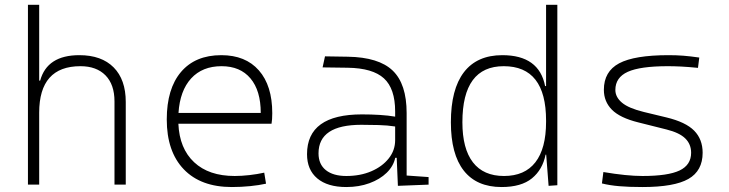

<svg xmlns="http://www.w3.org/2000/svg" viewBox="-20 -752 2970 782"><path d="M446.3 0V-338.9Q446.3 -407.7 409.7 -445.1Q373 -482.4 307.6 -482.4Q139.6 -482.4 139.6 -293V0H93.8V-732.4H139.6V-423.8H143.6Q171.9 -527.3 303.2 -527.3Q393.6 -527.3 442.9 -477.5Q492.2 -427.7 492.2 -336.9V0Z M924.3 9.8Q797.9 9.8 728.5 -62.5Q659.2 -134.8 659.2 -265.6Q659.2 -390.6 717.3 -459Q775.4 -527.3 881.3 -527.3Q980 -527.3 1034.4 -465.3Q1088.9 -403.3 1088.9 -291Q1088.9 -263.7 1085.9 -248H706.5Q710.9 -147 770.8 -91.1Q830.6 -35.2 936 -35.2Q963.4 -35.2 995.6 -38.8Q1027.8 -42.5 1056.2 -48.8L1063.5 -3.9Q1035.6 2.4 998.8 6.1Q961.9 9.8 924.3 9.8ZM707 -292H1042Q1042 -382.8 1000.2 -432.6Q958.5 -482.4 882.3 -482.4Q804.2 -482.4 758.5 -432.6Q712.9 -382.8 707 -292Z M1600.6 4.9 1595.7 -109.4H1589.8Q1582.5 -75.2 1554.9 -48.3Q1527.3 -21.5 1484.9 -5.9Q1442.4 9.8 1390.6 9.8Q1314 9.8 1272.2 -25.4Q1230.5 -60.5 1230.5 -124Q1230.5 -286.1 1454.1 -286.1Q1492.2 -286.1 1527.1 -283.9Q1562 -281.7 1589.4 -276.9V-297.9Q1589.4 -391.1 1543.7 -432.9Q1498 -474.6 1396.5 -476.1L1293.9 -477.5L1303.7 -522.5L1396.5 -521Q1522.5 -519 1579.3 -464.6Q1636.2 -410.2 1636.2 -291.5V-37.1L1725.6 -30.8V0ZM1589.4 -236.8Q1558.6 -241.7 1521.7 -242.7Q1484.9 -243.7 1451.7 -243.7Q1277.3 -243.7 1277.3 -127.4Q1277.3 -83 1307.1 -59.1Q1336.9 -35.2 1390.6 -35.2Q1447.3 -35.2 1492.2 -54.4Q1537.1 -73.7 1563.2 -106.7Q1589.4 -139.6 1589.4 -181.2Z M2022.9 9.8Q1921.4 9.8 1868.9 -57.1Q1816.4 -124 1816.4 -253.9Q1816.4 -388.7 1869.6 -458Q1922.9 -527.3 2025.9 -527.3Q2175.8 -527.3 2200.2 -401.4H2204.1V-732.4H2250V2.4L2214.4 4.9L2204.6 -122.1H2202.1Q2189.9 -61 2146.5 -25.6Q2103 9.8 2022.9 9.8ZM2204.1 -255.9V-261.2Q2204.1 -482.4 2031.7 -482.4Q1863.3 -482.4 1863.3 -253.9Q1863.3 -146.5 1906.2 -90.8Q1949.2 -35.2 2032.7 -35.2Q2117.2 -35.2 2160.6 -91.1Q2204.1 -147 2204.1 -255.9Z M2596.7 9.8Q2540.5 9.8 2501.5 6.3Q2462.4 2.9 2431.6 -4.9L2437.5 -51.3Q2532.7 -35.2 2596.7 -35.2Q2700.7 -35.2 2747.8 -57.6Q2794.9 -80.1 2794.9 -129.9Q2794.9 -164.6 2771.2 -188Q2747.6 -211.4 2694.8 -224.6L2580.1 -253.4Q2504.9 -272 2472.2 -305.2Q2439.5 -338.4 2439.5 -386.2Q2439.5 -460.9 2501.7 -494.1Q2564 -527.3 2703.1 -527.3Q2735.4 -527.3 2763.4 -525.1Q2791.5 -522.9 2828.1 -517.6L2822.8 -475.6Q2782.7 -479.5 2753.7 -481Q2724.6 -482.4 2700.2 -482.4Q2587.4 -482.4 2536.9 -459.5Q2486.3 -436.5 2486.3 -385.7Q2486.3 -356.4 2513.4 -333.7Q2540.5 -311 2602.5 -295.9L2693.8 -273.9Q2772.9 -254.9 2807.4 -219.7Q2841.8 -184.6 2841.8 -129.9Q2841.8 -56.2 2783.9 -23.2Q2726.1 9.8 2596.7 9.8Z"/></svg>

Font: Cascadia Code NF ExtraLight
Style: Regular
Weight: 200
Monospace: yes
Designer: Aaron Bell
Foundry: Saja Typeworks
Version: Version 2404.023; ttfautohint (v1.8.4)